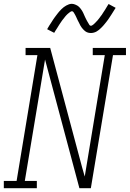

<svg xmlns="http://www.w3.org/2000/svg" viewBox="-35 -986 680 1006"><path d="M-15 0V-38H52L161 -697H99V-735H228L395 -110L409 -61L514 -697H451V-735H625V-697H557L441 0H381L201 -674L95 -38H158V0ZM441 -813Q436 -813 430.5 -814Q425 -815 420.5 -817Q416 -819 412 -822Q408 -825 404.5 -828.5Q401 -832 398 -835.5Q395 -839 392 -843Q389 -847 386.5 -851.5Q384 -856 382 -860.5Q380 -865 377.5 -869.5Q375 -874 373 -878Q371 -882 368.5 -887.5Q366 -893 364 -897.5Q362 -902 359.5 -906.5Q357 -911 355 -914.5Q353 -918 350 -922.5Q347 -927 342 -927Q338 -927 334.5 -924.5Q331 -922 327.5 -919.5Q324 -917 319 -912.5Q314 -908 312 -905.5Q310 -903 308 -901Q306 -899 304 -896Q302 -893 299.5 -890Q297 -887 294.5 -884Q292 -881 289.5 -877.5Q287 -874 284.5 -870Q282 -866 279 -862Q276 -858 273.5 -853.5Q271 -849 268 -844.5Q265 -840 262 -835Q259 -830 255.5 -825Q252 -820 249 -814L212 -833Q217 -843 222.5 -851Q228 -859 233 -867Q238 -875 242.5 -882Q247 -889 251.5 -895Q256 -901 260.5 -907Q265 -913 269 -918Q273 -923 277 -927.5Q281 -932 287 -938Q293 -944 299 -948.5Q305 -953 312 -957Q319 -961 326.5 -963.5Q334 -966 342 -966Q347 -966 352 -964.5Q357 -963 361.5 -961Q366 -959 370.5 -956.5Q375 -954 378.5 -950.5Q382 -947 385 -943.5Q388 -940 391 -935.5Q394 -931 396.5 -927Q399 -923 401 -918.5Q403 -914 405 -909.5Q407 -905 409 -900.5Q411 -896 413.5 -891Q416 -886 418.5 -881Q421 -876 423.5 -872Q426 -868 428 -864.5Q430 -861 433 -856Q436 -851 441 -851Q445 -851 448.5 -853.5Q452 -856 455.5 -858.5Q459 -861 463.5 -866Q468 -871 470 -873Q472 -875 474.5 -877.5Q477 -880 479 -883Q481 -886 483.5 -888.5Q486 -891 488 -894.5Q490 -898 493 -901.5Q496 -905 498.5 -908.5Q501 -912 503.5 -916.5Q506 -921 509 -925Q512 -929 515 -934Q518 -939 521 -944Q524 -949 527 -954Q530 -959 534 -965L571 -945Q565 -936 560 -927.5Q555 -919 550 -911.5Q545 -904 540.5 -897Q536 -890 531.5 -883.5Q527 -877 522.5 -871.5Q518 -866 514 -861Q510 -856 506 -851.5Q502 -847 495.5 -840.5Q489 -834 483.5 -829.5Q478 -825 471 -821Q464 -817 456 -815Q448 -813 441 -813Z"/></svg>

Font: Iosevka Etoile XLtObl
Style: Regular
Weight: 200
Italic angle: -9°
Designer: Belleve Invis
Foundry: Belleve Invis
Version: Version 15.5.2; ttfautohint (v1.8.4)